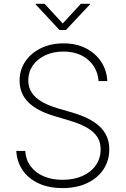

<svg xmlns="http://www.w3.org/2000/svg" viewBox="-20 -963 651 995"><path d="M304.2 11.7Q233.4 11.7 180.7 -12.5Q127.9 -36.6 97.9 -80.1Q67.9 -123.5 64.5 -180.7H110.8Q113.8 -134.8 138.9 -101.1Q164.1 -67.4 206.5 -49.3Q249 -31.2 304.2 -31.2Q362.8 -31.2 407.2 -51Q451.7 -70.8 476.6 -106.4Q501.5 -142.1 501.5 -189.5Q501.5 -226.6 483.9 -253.7Q466.3 -280.8 431.4 -301Q396.5 -321.3 342.8 -337.4L259.3 -362.3Q170.9 -388.7 126.2 -433.6Q81.5 -478.5 81.5 -544.4Q81.5 -601.1 111.3 -644.8Q141.1 -688.5 192.4 -713.4Q243.7 -738.3 309.1 -738.3Q375 -738.3 424.8 -712.9Q474.6 -687.5 503.9 -643.6Q533.2 -599.6 536.1 -543H490.7Q485.4 -611.3 436 -653.6Q386.7 -695.8 308.1 -695.8Q255.9 -695.8 214.6 -676.5Q173.3 -657.2 149.9 -623.3Q126.5 -589.4 126.5 -545.9Q126.5 -509.8 144.8 -482.4Q163.1 -455.1 196.8 -435.8Q230.5 -416.5 275.4 -402.8L356 -379.4Q398.9 -366.7 433.8 -349.6Q468.8 -332.5 493.9 -309.8Q519 -287.1 532.7 -257.3Q546.4 -227.5 546.4 -189.5Q546.4 -131.3 516.6 -85.9Q486.8 -40.5 432.4 -14.4Q377.9 11.7 304.2 11.7ZM210.9 -943.4 305.2 -841.3 398.9 -943.4H446.3V-940.4L321.8 -807.6H288.1L164.6 -940.4V-943.4Z"/></svg>

Font: Inter 18pt ExtraLight
Style: Regular
Weight: 250
Designer: Rasmus Andersson
Foundry: rsms
Version: Version 4.001;git-66647c0bb